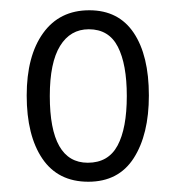

<svg xmlns="http://www.w3.org/2000/svg" viewBox="-20 -743 343 374"><path d="M270 -557Q270 -481 240.5 -435Q211 -389 152 -389Q93 -389 62.5 -434Q32 -479 32 -557Q32 -634 64 -678.5Q96 -723 154 -723Q211 -723 240.5 -679Q270 -635 270 -557ZM77 -556Q77 -426 151 -426Q191 -426 209 -459.5Q227 -493 227 -556Q227 -618 209.5 -652Q192 -686 153 -686Q117 -686 97 -653.5Q77 -621 77 -556Z"/></svg>

Font: Noto Sans Ethiopic ExtraCondensed Light
Style: Regular
Weight: 300
Width: 2
Designer: Monotype Design Team
Foundry: Monotype Imaging Inc.
Version: Version 2.102; ttfautohint (v1.8.4.7-5d5b)